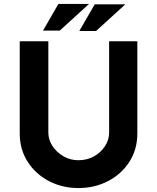

<svg xmlns="http://www.w3.org/2000/svg" viewBox="-20 -945 796 973"><path d="M225 -272Q225 -237 246 -205Q267 -173 301.5 -153Q336 -133 377 -133Q422 -133 457 -153Q492 -173 512.5 -205Q533 -237 533 -272V-736H676V-269Q676 -188 636 -125.5Q596 -63 528 -27.5Q460 8 377 8Q295 8 227.5 -27.5Q160 -63 120 -125.5Q80 -188 80 -269V-736H225ZM431 -925 283 -790H198L276 -925ZM615 -923 467 -788H382L460 -923Z"/></svg>

Font: Reem Kufi Ink
Style: Bold
Weight: 700
Designer: Khaled Hosny
Version: Version 1.002